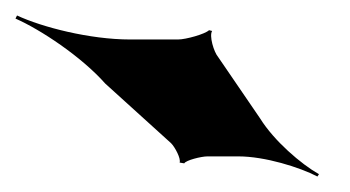

<svg xmlns="http://www.w3.org/2000/svg" viewBox="-70 -801 452 248"><path d="M266 -648 212 -727C206 -734 200 -755 204 -761L200 -762C195 -757 170 -750 160 -750H98C46 -750 -16 -766 -48 -781L-50 -777C-18 -763 35 -728 66 -693L151 -616C156 -611 164 -596 162 -591L168 -590C170 -594 190 -599 198 -599H238C272 -599 317 -585 340 -573L342 -576C319 -589 284 -619 266 -648Z"/></svg>

Font: Asimov
Style: EdgeWide
Weight: 500
Designer: Google
Version: Version 2.000980: 2014